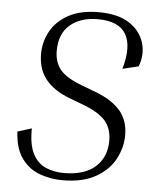

<svg xmlns="http://www.w3.org/2000/svg" viewBox="-51 -734 642 788"><g transform="rotate(5 270.0 -340.0)"><path d="M235 10Q188 10 143.5 -5.5Q99 -21 68.5 -61Q38 -101 34 -173L92 -191Q91 -124 110.5 -86.5Q130 -49 164 -34.5Q198 -20 238 -20Q324 -20 368.5 -60.5Q413 -101 413 -168Q413 -218 386 -249.5Q359 -281 296 -305L233 -329Q170 -353 136.5 -394.5Q103 -436 103 -499Q103 -549 127 -592.5Q151 -636 200 -663Q249 -690 324 -690Q403 -690 449.5 -660Q496 -630 511 -582.5Q526 -535 507 -483L441 -467Q468 -561 439 -611Q410 -661 323 -661Q252 -661 209 -624.5Q166 -588 166 -517Q166 -471 190.5 -440.5Q215 -410 278 -386L341 -362Q407 -337 441.5 -297.5Q476 -258 476 -196Q476 -146 451 -98.5Q426 -51 372.5 -20.5Q319 10 235 10Z"/></g></svg>

Font: Inria Serif Light
Style: Italic
Weight: 300
Italic angle: -10°
Designer: Black Foundry Team
Foundry: Black Foundry
Version: Version 1.000; ttfautohint (v1.8.3)